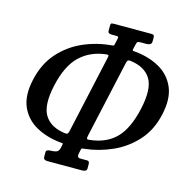

<svg xmlns="http://www.w3.org/2000/svg" viewBox="-109 -856 943 961"><g transform="rotate(15 362.5 -375.0)"><path d="M395 -653 400.5 -678Q403 -688 402 -691.5Q401 -695 389.5 -695H366.5Q347.5 -695 347.5 -710V-737Q347.5 -747 352.2 -748.5Q357 -750 365.5 -750H555Q566.5 -750 570.2 -747.2Q574 -744.5 574 -733V-716Q574 -703 566 -699Q558 -695 548.5 -695H518.5Q506.5 -695 502.2 -692.2Q498 -689.5 495.5 -677L490 -654Q488 -644.5 491.2 -644.2Q494.5 -644 503 -643Q576 -636 630.8 -605Q685.5 -574 710 -517Q734.5 -460 715.5 -375Q697 -290 645.5 -233.2Q594 -176.5 524.8 -145.8Q455.5 -115 382.5 -107.5Q375 -107 371.8 -106.2Q368.5 -105.5 366.5 -97L362.5 -78Q357.5 -55 376.5 -55H411.5Q424 -55 424 -39V-16Q424 0 400 0H220.5Q199.5 0 199.5 -16V-41Q199.5 -55 225.5 -55H228.5Q241.5 -55 253 -59.5Q264.5 -64 268 -81L271.5 -97Q273.5 -105.5 270.5 -106Q267.5 -106.5 260 -107Q187 -114 131.5 -145Q76 -176 51.2 -233Q26.5 -290 45.5 -375Q64.5 -461 115 -518Q165.5 -575 235 -605.8Q304.5 -636.5 381 -643Q388 -644 390.5 -644.5Q393 -645 395 -653ZM394.5 -157Q480.5 -165.5 531 -216Q581.5 -266.5 605.5 -375Q629.5 -482.5 598.8 -532.8Q568 -583 492 -592.5Q484 -593.5 479.8 -590.8Q475.5 -588 473 -578L384 -177Q381.5 -165.5 382.5 -160.8Q383.5 -156 394.5 -157ZM289 -175 378 -578Q380.5 -588 378.2 -590.8Q376 -593.5 367 -592.5Q286.5 -583.5 233 -533Q179.5 -482.5 155.5 -375Q131.5 -267.5 162.5 -217.2Q193.5 -167 269.5 -157.5Q279.5 -156.5 283 -160.2Q286.5 -164 289 -175Z"/></g></svg>

Font: Besley* Condensed
Style: Italic
Weight: 400
Width: 3
Italic angle: -13°
Designer: Owen Earl
Foundry: indestructible type*
Version: Version 3.000; ttfautohint (v1.8.3)